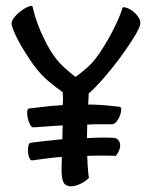

<svg xmlns="http://www.w3.org/2000/svg" viewBox="-20 -616 516 665"><path d="M404.3 -588.9Q405.3 -592.8 417 -589.4Q428.7 -585.9 441.4 -576.2Q454.1 -566.4 461.9 -552.2Q469.7 -538.1 462.9 -522.5Q457 -506.8 438 -477.1Q418.9 -447.3 393.6 -413.1Q368.2 -378.9 339.8 -346.2Q311.5 -313.5 287.1 -292Q287.1 -283.2 286.6 -273.4Q286.1 -263.7 285.2 -253.9Q304.7 -253.9 323.2 -252.9Q339.8 -252 358.9 -250Q377.9 -248 394.5 -246.1Q400.4 -245.1 399.9 -235.4Q399.4 -225.6 395 -214.4Q390.6 -203.1 383.3 -194.3Q376 -185.5 367.2 -185.5H311.5Q296.9 -185.5 282.2 -184.6Q282.2 -171.9 281.7 -160.2Q281.2 -148.4 281.2 -137.7Q320.3 -139.6 338.9 -139.6Q357.4 -139.6 372.1 -138.7Q380.9 -138.7 387.2 -133.3Q393.6 -127.9 395.5 -119.1Q397.5 -110.4 394 -99.1Q390.6 -87.9 380.9 -76.2Q365.2 -77.1 348.1 -77.1Q331.1 -77.1 316.4 -77.1Q298.8 -77.1 282.2 -76.2Q282.2 -61.5 283.2 -47.9Q284.2 -36.1 285.2 -23.4Q286.1 -10.7 288.1 0Q277.3 10.7 266.6 16.6Q255.9 22.5 247.1 25.4Q236.3 29.3 227.5 29.3Q204.1 29.3 198.2 11.7Q192.4 -5.9 193.4 -38.1Q193.4 -43 193.8 -51.8Q194.3 -60.5 194.3 -72.3Q175.8 -71.3 158.2 -69.3Q142.6 -67.4 124.5 -64.9Q106.4 -62.5 91.8 -60.5Q85.9 -59.6 82 -68.4Q78.1 -77.1 77.1 -88.4Q76.2 -99.6 78.1 -109.9Q80.1 -120.1 85 -121.1Q102.5 -124 122.1 -126Q141.6 -127.9 158.2 -129.9Q176.8 -131.8 196.3 -133.8Q196.3 -145.5 196.3 -157.7Q196.3 -169.9 197.3 -181.6Q180.7 -180.7 163.1 -179.7Q148.4 -178.7 130.4 -177.2Q112.3 -175.8 95.7 -174.8Q88.9 -174.8 84 -184.6Q79.1 -194.3 76.2 -206.5Q73.2 -218.8 74.2 -229Q75.2 -239.3 80.1 -240.2Q96.7 -242.2 117.7 -244.6Q138.7 -247.1 156.2 -249Q176.8 -251 197.3 -252Q199.2 -276.4 197.3 -296.9Q175.8 -311.5 148.9 -334Q122.1 -356.4 98.6 -387.7Q83 -409.2 68.4 -432.6Q55.7 -452.1 42.5 -477.1Q29.3 -502 21.5 -525.4Q16.6 -538.1 26.9 -552.2Q37.1 -566.4 51.3 -577.1Q65.4 -587.9 78.6 -593.3Q91.8 -598.6 92.8 -592.8Q99.6 -562.5 109.9 -534.7Q120.1 -506.8 130.9 -485.4Q142.6 -460 156.2 -438.5Q174.8 -408.2 198.2 -386.2Q221.7 -364.3 241.2 -349.6Q257.8 -360.4 284.7 -384.3Q311.5 -408.2 340.8 -457Q355.5 -480.5 368.2 -504.9Q378.9 -525.4 389.2 -548.3Q399.4 -571.3 404.3 -588.9Z"/></svg>

Font: Rancho
Style: Regular
Weight: 400
Designer: Font Diner, Inc
Foundry: Font Diner, Inc
Version: Version 1.001